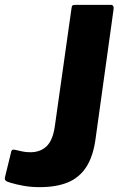

<svg xmlns="http://www.w3.org/2000/svg" viewBox="-22 -762 489 792"><path d="M372 -188Q362 -116 333.5 -72.5Q305 -29 257.5 -9.5Q210 10 142 10Q106 10 75.5 4.5Q45 -1 22 -8Q7 -12 2 -16.5Q-3 -21 -2 -29L23 -131Q24 -140 28 -143Q32 -146 40 -144Q54 -141 69 -137.5Q84 -134 103 -134Q145 -134 170.5 -159Q196 -184 204 -240L273 -728Q274 -737 277 -739.5Q280 -742 288 -742H435Q450 -742 446 -720L372 -188Z"/></svg>

Font: Libre Franklin Thin
Style: Bold Italic
Weight: 700
Italic angle: -8°
Version: Version 3.000